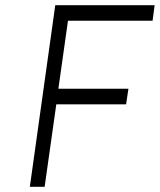

<svg xmlns="http://www.w3.org/2000/svg" viewBox="-20 -720 616 740"><path d="M95 0H152L197 -318H466L475 -378H205L242 -640H568L576 -700H193Z"/></svg>

Font: Unageo
Style: Light-Italic
Weight: 300
Designer: Richard Sepsi
Foundry: Richard Sepsi
Version: Version 2.000